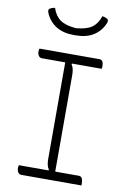

<svg xmlns="http://www.w3.org/2000/svg" viewBox="-101 -994 701 1054"><g transform="rotate(10 250.0 -467.5)"><path d="M430 0H95Q83 0 76.5 -10Q70 -20 70 -34Q70 -44 73 -50H237L239 -54Q225 -74 225 -111V-650H95Q83 -650 76.5 -660Q70 -670 70 -684Q70 -694 73 -700H407Q430 -700 430 -664Q430 -658 428 -650H263L261 -646Q275 -626 275 -589V-50H407Q430 -50 430 -10ZM382 -935Q403 -932 413 -923Q419 -917 413 -901Q394 -856 354.5 -831Q315 -806 254 -806H246Q185 -806 145.5 -831Q106 -856 87 -901Q81 -917 87 -923Q97 -932 118 -935Q132 -892 161.5 -871Q191 -850 250 -845Q309 -850 338.5 -871Q368 -892 382 -935Z"/></g></svg>

Font: Recursive Sn Csl St Lt
Style: Regular
Weight: 300
Version: Version 1.079;hotconv 1.0.112;makeotfexe 2.5.65598; ttfautoh